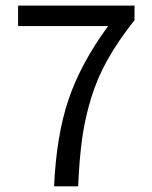

<svg xmlns="http://www.w3.org/2000/svg" viewBox="-20 -658 537 678"><path d="M170.9 0Q179.2 -180.2 222.2 -307.1Q265.1 -434.1 361.8 -565.9H43.9V-638.2H455.1V-586.9Q397.9 -514.6 361.1 -449.5Q324.2 -384.3 302.2 -313Q280.3 -241.7 270.3 -170.4Q260.3 -99.1 255.9 0Z"/></svg>

Font: Source Sans Pro
Style: Regular
Weight: 400
Designer: Paul D. Hunt
Foundry: Adobe Systems Incorporated
Version: Version 3.006;hotconv 1.0.111;makeotfexe 2.5.65597